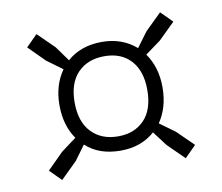

<svg xmlns="http://www.w3.org/2000/svg" viewBox="-61 -688 735 635"><g transform="rotate(-10 306.5 -370.0)"><path d="M307 -235Q362 -235 395 -269.5Q428 -304 428 -370Q428 -433 396 -468.5Q364 -504 307 -504Q251 -504 217.5 -469.5Q184 -435 184 -370Q184 -305 217.5 -270Q251 -235 307 -235ZM61 -163 115 -217 166 -255Q133 -302 133 -370Q133 -437 167 -485L115 -523L61 -577L99 -615L154 -561L190 -511Q212 -531 241.5 -541.5Q271 -552 307 -552Q375 -552 422 -511L459 -561L514 -615L552 -577L497 -523L445 -485Q479 -437 479 -370Q479 -335 470.5 -306Q462 -277 446 -254L497 -217L552 -163L514 -125L459 -179L422 -228Q400 -208 371 -197.5Q342 -187 307 -187Q234 -187 190 -228L154 -179L99 -125Z"/></g></svg>

Font: EncodeSans
Style: Light
Weight: 300
Designer: Pablo Impallari, Andres Torresi
Foundry: Pablo Impallari, Andres Torresi
Version: Version 1.000; ttfautohint (v1.4.1)